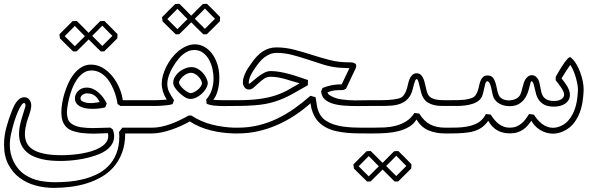

<svg xmlns="http://www.w3.org/2000/svg" viewBox="-20 -688 3019 975"><path d="M486.3 -169.4Q476.1 -190.9 460.9 -202.4Q445.8 -213.9 421.4 -213.9Q416.5 -213.9 410.6 -212.2Q404.8 -210.4 399.9 -207Q395 -203.6 391.8 -199Q388.7 -194.3 388.7 -189Q388.7 -178.7 397.5 -173.8Q406.2 -168.9 417.5 -166.7Q428.7 -164.6 438.7 -164.6Q448.7 -164.6 450.7 -164.6ZM591.3 -149.9 576.7 -160.2Q574.7 -176.8 569.6 -195.8Q564.5 -214.8 556.6 -233.6Q548.8 -252.4 538.1 -270Q527.3 -287.6 513.4 -300.8Q499.5 -314 482.4 -322Q465.3 -330.1 444.8 -330.1Q420.9 -330.1 402.3 -316.9Q383.8 -303.7 369.9 -283.2Q356 -262.7 346.4 -237.8Q336.9 -212.9 331.1 -189.2Q325.2 -165.5 322.5 -146.2Q319.8 -127 319.8 -117.7Q319.8 -100.1 325 -84Q330.1 -67.9 345.7 -58.1Q365.7 -45.4 393.3 -41.5Q420.9 -37.6 450.7 -37.6Q474.6 -37.6 497.8 -38.8Q521 -40 540.5 -40Q543 -37.6 545.9 -35.9Q548.8 -34.2 551.8 -31.7Q559.6 -15.1 559.6 2.9Q559.6 23.4 551.3 39.1Q543 54.7 529.8 66.7Q516.6 78.6 500 86.9Q483.4 95.2 466.3 101.1Q427.2 114.7 379.9 122.1Q332.5 129.4 286.1 129.4Q263.7 129.4 239.5 127.4Q215.3 125.5 192.1 120.1Q168.9 114.7 147.9 105Q127 95.2 111.1 79.8Q95.2 64.5 85.9 42.5Q76.7 20.5 76.7 -9.8Q76.7 -27.3 80.1 -45.2Q83.5 -63 88.4 -80.3Q93.3 -97.7 98.9 -115Q104.5 -132.3 109.4 -149.4Q109.4 -165 102.5 -165Q96.2 -165 88.6 -153.8Q81.1 -142.6 73.7 -126.7Q66.4 -110.8 60.3 -93.5Q54.2 -76.2 50.3 -63.5Q42 -34.2 35.9 -6.6Q29.8 21 29.8 48.8Q29.8 68.8 34.4 90.3Q39.1 111.8 49.1 132.3Q59.1 152.8 74.2 170.7Q89.4 188.5 110.4 201.7Q144 222.7 182.1 230Q220.2 237.3 259.8 237.3Q292 237.3 328.6 234.4Q365.2 231.4 401.4 222.4Q437.5 213.4 470.9 197.5Q504.4 181.6 530 155.5Q555.7 129.4 570.8 92Q585.9 54.7 585.9 3.4Q585.9 -2 585.2 -7.1Q584.5 -12.2 584.5 -17.6L601.1 -39.6H747.1Q754.4 -39.6 758.1 -34.9Q761.7 -30.3 761.7 -24.9Q761.7 -19.5 758.1 -14.9Q754.4 -10.3 747.1 -10.3H615.7Q615.7 44.9 600.1 86.7Q584.5 128.4 557.9 159.2Q531.2 189.9 495.6 210.4Q460 231 419.4 243.4Q378.9 255.9 335.7 261Q292.5 266.1 251.5 266.1Q205.6 266.1 160.6 253.9Q115.7 241.7 80.1 215.3Q44.4 189 22.5 147.2Q0.5 105.5 0.5 46.4Q0.5 2.4 12.2 -40.5Q23.9 -83.5 39.6 -123Q43.5 -133.3 49.1 -145.5Q54.7 -157.7 62.5 -168.7Q70.3 -179.7 80.6 -187Q90.8 -194.3 104 -194.3Q121.1 -193.4 129.9 -180.7Q138.7 -168 138.7 -152.8Q138.7 -142.6 136 -131.1Q133.3 -119.6 129.4 -108.2Q125.5 -96.7 121.8 -86.2Q118.2 -75.7 115.7 -67.4Q111.8 -51.8 109.1 -36.9Q106.4 -22 106.4 -7.3Q106.4 16.6 115.2 36.4Q124 56.2 145.5 70.3Q167 84.5 203.1 92.3Q239.3 100.1 293.5 100.1Q317.4 100.1 344.2 97.9Q371.1 95.7 397.5 91.1Q423.8 86.4 447.8 78.9Q471.7 71.3 490 60.3Q508.3 49.3 519 34.9Q529.8 20.5 529.8 2Q529.8 -4.4 528.3 -11.7L457 -9.3Q429.2 -9.3 402.1 -12Q375 -14.6 348.6 -23.4Q331.5 -29.3 320.6 -39.1Q309.6 -48.8 303 -61.5Q296.4 -74.2 293.9 -88.9Q291.5 -103.5 291.5 -119.1Q291.5 -136.2 295.2 -160.9Q298.8 -185.5 306.9 -212.2Q314.9 -238.8 326.9 -265.1Q338.9 -291.5 355.7 -312.7Q372.6 -334 394 -346.9Q415.5 -359.9 441.9 -359.9Q474.1 -359.9 502 -343.3Q529.8 -326.7 551 -300.3Q572.3 -273.9 585.9 -241.9Q599.6 -210 603.5 -179.2H747.1Q754.4 -179.2 758.1 -174.6Q761.7 -169.9 761.7 -164.6Q761.7 -159.2 758.1 -154.5Q754.4 -149.9 747.1 -149.9ZM514.2 -142.6Q498.5 -138.7 482.2 -137Q465.8 -135.3 449.2 -135.3Q429.7 -135.3 413.3 -138.4Q397 -141.6 385.3 -148.2Q373.5 -154.8 366.9 -165Q360.4 -175.3 360.4 -189.5Q360.4 -198.2 364.3 -207.8Q368.2 -217.3 375.7 -225.1Q383.3 -232.9 394.3 -238Q405.3 -243.2 419.4 -243.2Q437 -243.2 452.4 -236.3Q467.8 -229.5 480.7 -218Q493.7 -206.5 504.2 -192.1Q514.6 -177.7 522 -162.6ZM575.7 -493.2Q559.1 -476.6 542.7 -460.2Q526.4 -443.8 509.3 -427.2Q504.9 -427.2 500.5 -427Q496.1 -426.8 491.7 -426.8Q474.6 -443.4 458.3 -459.7Q441.9 -476.1 425.3 -492.7Q424.3 -498 423.8 -503.2Q423.3 -508.3 422.4 -513.7Q439 -530.8 455.6 -547.4Q472.2 -564 488.8 -580.6Q494.1 -581.1 499.5 -581.3Q504.9 -581.5 510.3 -581.5Q527.3 -564.9 543.7 -548.3Q560.1 -531.7 576.7 -514.6ZM550.8 -505.9Q543 -513.2 536.9 -519.5Q530.8 -525.9 525.1 -531.7Q519.5 -537.6 513.4 -543.7Q507.3 -549.8 499.5 -557.6Q486.8 -544.4 473.9 -531.5Q460.9 -518.6 448.2 -505.9Q460.9 -493.2 473.9 -480.2Q486.8 -467.3 499.5 -454.6ZM435.5 -493.2Q418.9 -476.6 402.6 -460.2Q386.2 -443.8 369.1 -427.2Q364.7 -427.2 360.4 -427Q356 -426.8 351.6 -426.8Q334.5 -443.4 317.9 -459.7Q301.3 -476.1 284.7 -492.7Q283.7 -498 283.2 -503.2Q282.7 -508.3 281.7 -513.7Q298.8 -530.8 315.2 -547.4Q331.5 -564 348.6 -580.6Q354 -581.1 359.4 -581.3Q364.7 -581.5 370.1 -581.5Q387.2 -564.9 403.6 -548.3Q419.9 -531.7 436.5 -514.6ZM411.1 -504.4Q403.3 -511.7 397.2 -518.1Q391.1 -524.4 385.5 -530.3Q379.9 -536.1 373.8 -542.2Q367.7 -548.3 359.9 -556.2Q347.2 -543 334.2 -530Q321.3 -517.1 308.6 -504.4Q321.3 -491.7 334.2 -478.8Q347.2 -465.8 359.9 -453.1Z M1005.9 -264.6Q1005.4 -273.4 1000 -282.7Q994.6 -292 986.8 -300Q979 -308.1 969.2 -313.2Q959.5 -318.4 949.7 -318.4Q940.4 -318.4 930.2 -313.7Q919.9 -309.1 911.1 -301.8Q902.3 -294.4 896.2 -285.6Q890.1 -276.9 888.7 -268.6Q890.1 -260.7 896.7 -252Q903.3 -243.2 912.1 -235.4Q920.9 -227.5 930.4 -221.9Q939.9 -216.3 947.8 -214.8Q956.5 -215.8 966.1 -220.5Q975.6 -225.1 983.9 -231.9Q992.2 -238.8 998.3 -247.3Q1004.4 -255.9 1005.9 -264.6ZM1034.7 -261.2Q1032.7 -248 1023.9 -234.6Q1015.1 -221.2 1002.7 -210.2Q990.2 -199.2 975.6 -192.4Q960.9 -185.5 946.8 -185.5Q939 -185.5 931.2 -188.5Q923.3 -191.4 916 -196.3Q908.7 -201.2 902.1 -206.8Q895.5 -212.4 890.1 -217.3Q885.3 -222.2 879.9 -228Q874.5 -233.9 869.9 -240.5Q865.2 -247.1 862.3 -254.2Q859.4 -261.2 859.4 -269Q860.4 -285.2 869.1 -299.3Q877.9 -313.5 891.1 -324Q904.3 -334.5 920.4 -340.8Q936.5 -347.2 952.1 -347.2Q966.8 -347.2 981.2 -340.1Q995.6 -333 1006.8 -321.3Q1018.1 -309.6 1025.9 -295.2Q1033.7 -280.8 1035.2 -266.1ZM1167.5 -10.3Q1138.2 -11.2 1109.1 -14.9Q1080.1 -18.6 1051.5 -25.6Q1022.9 -32.7 995.8 -43.9Q968.8 -55.2 943.8 -71.3Q923.8 -60.1 899.9 -49.1Q876 -38.1 850.6 -29.5Q825.2 -21 800 -15.6Q774.9 -10.3 752 -10.3H737.3Q730 -10.3 726.3 -14.9Q722.7 -19.5 722.7 -24.9Q722.7 -30.3 726.3 -34.9Q730 -39.6 737.3 -39.6H752Q776.4 -39.6 800.5 -44.9Q824.7 -50.3 848.1 -58.8Q871.6 -67.4 894.3 -78.4Q917 -89.4 937.5 -101.1Q940.9 -101.1 944.3 -101.3Q947.8 -101.6 951.2 -101.6Q1001 -69.3 1054.9 -55.7Q1108.9 -42 1167.5 -39.6H1182.1Q1189.5 -39.6 1193.1 -34.9Q1196.8 -30.3 1196.8 -24.9Q1196.8 -19.5 1193.1 -14.9Q1189.5 -10.3 1182.1 -10.3ZM1167.5 -149.9Q1157.7 -149.9 1145.5 -149.7Q1133.3 -149.4 1120.1 -149.4Q1107.4 -149.4 1094.5 -149.9Q1081.5 -150.4 1069.6 -151.6Q1057.6 -152.8 1047.4 -155.3Q1037.1 -157.7 1029.8 -161.1Q1028.8 -166.5 1028.3 -171.6Q1027.8 -176.8 1026.9 -182.1Q1046.9 -204.6 1055.7 -232.7Q1064.5 -260.7 1064.5 -290.5Q1064.5 -312 1059.1 -337.2Q1053.7 -362.3 1042 -383.8Q1030.3 -405.3 1011.5 -419.7Q992.7 -434.1 966.3 -434.1Q950.2 -434.1 936.3 -428.2Q922.4 -422.4 910.4 -412.8Q898.4 -403.3 888.4 -391.4Q878.4 -379.4 870.1 -367.2Q862.8 -356.4 855.5 -343.8Q848.1 -331.1 842.5 -317.6Q836.9 -304.2 833.3 -290.3Q829.6 -276.4 829.6 -262.2Q829.6 -237.8 840.3 -217.8Q851.1 -197.8 863.8 -179.2Q861.8 -173.8 859.9 -169.2Q857.9 -164.6 856 -159.2Q846.7 -156.2 833 -154.3Q819.3 -152.3 804.7 -151.4Q790 -150.4 776.1 -150.1Q762.2 -149.9 752 -149.9H737.3Q730 -149.9 726.3 -154.5Q722.7 -159.2 722.7 -164.6Q722.7 -169.9 726.3 -174.6Q730 -179.2 737.3 -179.2H752Q756.8 -179.2 762.9 -179.2Q769 -179.2 777.6 -179.4Q786.1 -179.7 798.1 -180.2Q810.1 -180.7 826.7 -182.1Q813.5 -203.6 807.4 -223.4Q801.3 -243.2 801.3 -263.2Q801.3 -283.2 807.6 -305.9Q814 -328.6 825.2 -350.8Q836.4 -373 852.1 -393.3Q867.7 -413.6 886.5 -429Q905.3 -444.3 926.5 -453.6Q947.8 -462.9 970.2 -462.9Q993.2 -462.9 1015.4 -451.4Q1037.6 -439.9 1054.9 -418Q1072.3 -396 1083 -364.3Q1093.8 -332.5 1093.8 -292.5Q1093.8 -272.5 1091.1 -254.6Q1088.4 -236.8 1084 -222.7Q1079.6 -208.5 1074.2 -198Q1068.8 -187.5 1063 -182.1Q1067.4 -180.7 1082.3 -179.9Q1097.2 -179.2 1114.3 -179.2Q1131.3 -179.2 1146.7 -179.2Q1162.1 -179.2 1167.5 -179.2H1182.1Q1189.5 -179.2 1193.1 -174.6Q1196.8 -169.9 1196.8 -164.6Q1196.8 -159.2 1193.1 -154.5Q1189.5 -149.9 1182.1 -149.9ZM1096.7 -580.1Q1080.1 -563.5 1063.7 -547.1Q1047.4 -530.8 1030.3 -514.2Q1025.9 -514.2 1021.5 -513.9Q1017.1 -513.7 1012.7 -513.7Q995.6 -530.3 979.2 -546.6Q962.9 -563 946.3 -579.6Q945.3 -585 944.8 -590.1Q944.3 -595.2 943.4 -600.6Q960 -617.7 976.6 -634.3Q993.2 -650.9 1009.8 -667.5Q1015.1 -668 1020.5 -668.2Q1025.9 -668.5 1031.2 -668.5Q1048.3 -651.9 1064.7 -635.3Q1081.1 -618.7 1097.7 -601.6ZM1071.8 -592.8Q1064 -600.1 1057.9 -606.4Q1051.8 -612.8 1046.1 -618.7Q1040.5 -624.5 1034.4 -630.6Q1028.3 -636.7 1020.5 -644.5Q1007.8 -631.3 994.9 -618.4Q981.9 -605.5 969.2 -592.8Q981.9 -580.1 994.9 -567.1Q1007.8 -554.2 1020.5 -541.5ZM956.5 -580.1Q939.9 -563.5 923.6 -547.1Q907.2 -530.8 890.1 -514.2Q885.7 -514.2 881.3 -513.9Q877 -513.7 872.6 -513.7Q855.5 -530.3 838.9 -546.6Q822.3 -563 805.7 -579.6Q804.7 -585 804.2 -590.1Q803.7 -595.2 802.7 -600.6Q819.8 -617.7 836.2 -634.3Q852.5 -650.9 869.6 -667.5Q875 -668 880.4 -668.2Q885.7 -668.5 891.1 -668.5Q908.2 -651.9 924.6 -635.3Q940.9 -618.7 957.5 -601.6ZM932.1 -591.3Q924.3 -598.6 918.2 -605Q912.1 -611.3 906.5 -617.2Q900.9 -623 894.8 -629.2Q888.7 -635.3 880.9 -643.1Q868.2 -629.9 855.2 -616.9Q842.3 -604 829.6 -591.3Q842.3 -578.6 855.2 -565.7Q868.2 -552.7 880.9 -540Z M1855 -10.3Q1830.1 -10.7 1802 -10.7Q1773.9 -10.7 1745.4 -13.2Q1716.8 -15.6 1689.5 -21.5Q1662.1 -27.3 1638.7 -39.1Q1615.2 -50.8 1596.9 -69.8Q1578.6 -88.9 1567.9 -117.7Q1564.9 -126 1563.2 -131.6Q1561.5 -137.2 1560.5 -142.1Q1559.6 -147 1558.8 -151.9Q1558.1 -156.7 1557.1 -163.6Q1518.6 -129.4 1475.8 -101.3Q1433.1 -73.2 1386.5 -53Q1339.8 -32.7 1290 -21.5Q1240.2 -10.3 1187 -10.3H1172.4Q1165 -10.3 1161.4 -14.9Q1157.7 -19.5 1157.7 -24.9Q1157.7 -30.3 1161.4 -34.9Q1165 -39.6 1172.4 -39.6H1187Q1242.2 -39.6 1291.7 -51.5Q1341.3 -63.5 1386.7 -85.2Q1432.1 -106.9 1474.4 -136.7Q1516.6 -166.5 1556.6 -201.7Q1563.5 -199.7 1569.6 -198Q1575.7 -196.3 1582.5 -194.3Q1585.9 -169.9 1590.1 -147.2Q1594.2 -124.5 1607.4 -103Q1618.2 -85.9 1636 -74.5Q1653.8 -63 1675.5 -55.9Q1697.3 -48.8 1721.4 -45.4Q1745.6 -42 1769.5 -40.8Q1793.5 -39.6 1815.7 -39.6Q1837.9 -39.6 1855 -39.6H1869.6Q1877 -39.6 1880.6 -34.9Q1884.3 -30.3 1884.3 -24.9Q1884.3 -19.5 1880.6 -14.9Q1877 -10.3 1869.6 -10.3ZM1855 -149.9Q1840.3 -149.9 1825 -149.7Q1809.6 -149.4 1793.9 -149.4Q1760.7 -149.4 1728.8 -151.6Q1696.8 -153.8 1671.1 -161.4Q1645.5 -168.9 1629.2 -183.8Q1612.8 -198.7 1610.8 -224.1Q1612.8 -228.5 1614.3 -232.7Q1615.7 -236.8 1617.7 -241.2Q1641.1 -251 1665.5 -255.4Q1689.9 -259.8 1715.3 -259.8Q1724.6 -278.8 1733.6 -298.3Q1742.7 -317.9 1754.4 -341.8L1703.6 -344.2Q1664.1 -347.2 1624.3 -359.4Q1584.5 -371.6 1544.7 -385Q1504.9 -398.4 1465.1 -408.9Q1425.3 -419.4 1385.3 -419.4Q1366.2 -419.4 1350.6 -412.8Q1335 -406.2 1321.5 -395.8Q1308.1 -385.3 1297.1 -371.8Q1286.1 -358.4 1276.9 -344.7Q1270.5 -335.4 1264.6 -326.2Q1258.8 -316.9 1253.9 -307.1Q1249 -297.4 1246.1 -286.9Q1243.2 -276.4 1243.2 -264.6Q1243.2 -262.7 1244.6 -262.7Q1248 -262.7 1259.3 -272.7Q1270.5 -282.7 1285.9 -294.9Q1301.3 -307.1 1319.1 -317.1Q1336.9 -327.1 1354.5 -327.1Q1377.4 -327.1 1401.6 -322.8Q1425.8 -318.4 1450 -311.8Q1474.1 -305.2 1497.8 -297.1Q1521.5 -289.1 1543.9 -281.7Q1543.5 -274.9 1543.5 -268.3Q1543.5 -261.7 1543 -254.9Q1502.9 -231.9 1461.4 -209Q1419.9 -186 1375.5 -171.9Q1331.1 -158.2 1282.2 -154.1Q1233.4 -149.9 1187 -149.9H1172.4Q1165 -149.9 1161.4 -154.5Q1157.7 -159.2 1157.7 -164.6Q1157.7 -169.9 1161.4 -174.6Q1165 -179.2 1172.4 -179.2H1187Q1251 -179.2 1296.1 -185.3Q1341.3 -191.4 1376.2 -202.6Q1411.1 -213.9 1440.2 -229.7Q1469.2 -245.6 1501.5 -265.1Q1483.4 -269.5 1465.3 -275.4Q1447.3 -281.2 1429 -286.4Q1410.6 -291.5 1392.1 -294.9Q1373.5 -298.3 1354.5 -298.3Q1335.9 -298.3 1320.8 -288.1Q1305.7 -277.8 1293 -265.9Q1280.3 -253.9 1268.6 -243.7Q1256.8 -233.4 1244.6 -233.4Q1236.3 -233.4 1230.5 -236.8Q1224.6 -240.2 1220.7 -245.8Q1216.8 -251.5 1215.1 -257.8Q1213.4 -264.2 1213.4 -270Q1213.4 -284.7 1218.5 -299.1Q1223.6 -313.5 1230.2 -325.9Q1236.8 -338.4 1243.4 -347.7Q1250 -356.9 1252.9 -361.3Q1282.2 -405.8 1313.7 -426.5Q1345.2 -447.3 1383.3 -447.3Q1429.7 -447.3 1474.6 -435.5Q1519.5 -423.8 1564.2 -409.4Q1608.9 -395 1654.1 -383.3Q1699.2 -371.6 1746.6 -371.6Q1753.9 -371.6 1761.5 -371.3Q1769 -371.1 1775.1 -369.1Q1781.2 -367.2 1785.2 -363.8Q1789.1 -360.4 1789.1 -353.5Q1789.1 -346.7 1784.2 -336.9Q1772.5 -312 1760.7 -287.4Q1749 -262.7 1737.3 -237.8Q1730.5 -233.4 1725.6 -231.9Q1720.7 -230.5 1712.4 -230.5Q1693.4 -230.5 1678 -228.8Q1662.6 -227.1 1642.6 -218.8L1649.4 -207.5Q1676.3 -189 1711.7 -183.6Q1747.1 -178.2 1784.2 -178.2Q1802.7 -178.2 1820.6 -178.7Q1838.4 -179.2 1855 -179.2H1869.6Q1877 -179.2 1880.6 -174.6Q1884.3 -169.9 1884.3 -164.6Q1884.3 -159.2 1880.6 -154.5Q1877 -149.9 1869.6 -149.9Z M2240.7 -10.3Q2193.4 -10.3 2156 -25.9Q2118.7 -41.5 2095.2 -81.5Q2080.6 -57.6 2056.6 -43.5Q2032.7 -29.3 2003.2 -22Q1973.6 -14.6 1940.7 -12.5Q1907.7 -10.3 1874.5 -10.3H1859.9Q1852.5 -10.3 1848.9 -14.9Q1845.2 -19.5 1845.2 -24.9Q1845.2 -30.3 1848.9 -34.9Q1852.5 -39.6 1859.9 -39.6H1874.5Q1902.3 -39.6 1931.6 -40.8Q1960.9 -42 1988.8 -49.1Q2016.6 -56.2 2041.5 -71.3Q2066.4 -86.4 2084.5 -114.3Q2090.8 -113.3 2096.7 -112.8Q2102.5 -112.3 2108.9 -111.3Q2121.1 -91.8 2135 -77.9Q2148.9 -64 2165.3 -55.7Q2181.6 -47.4 2200.7 -43.5Q2219.7 -39.6 2242.7 -39.6H2255.4Q2262.7 -39.6 2266.4 -34.9Q2270 -30.3 2270 -24.9Q2270 -19.5 2266.4 -14.9Q2262.7 -10.3 2255.4 -10.3ZM2240.7 -149.9Q2229 -149.9 2214.1 -150.4Q2199.2 -150.9 2183.8 -154.5Q2168.5 -158.2 2154.8 -166Q2141.1 -173.8 2131.3 -188.5Q2123.5 -200.2 2119.1 -216.3Q2114.7 -232.4 2111.3 -247.6Q2107.9 -262.7 2104.7 -273.9Q2101.6 -285.2 2096.2 -286.6Q2091.8 -286.6 2088.4 -278.6Q2085 -270.5 2082 -259.8Q2079.1 -249 2076.7 -238.5Q2074.2 -228 2072.3 -222.7Q2063 -197.3 2047.6 -182.6Q2032.2 -168 2011.7 -160.6Q1991.2 -153.3 1966.3 -151.6Q1941.4 -149.9 1912.6 -149.9H1874.5H1859.9Q1852.5 -149.9 1848.9 -154.5Q1845.2 -159.2 1845.2 -164.6Q1845.2 -169.9 1848.9 -174.6Q1852.5 -179.2 1859.9 -179.2H1874.5H1911.6Q1935.1 -179.2 1957 -180.7Q1979 -182.1 2003.4 -187.5Q2019.5 -191.4 2028.6 -202.4Q2037.6 -213.4 2042.7 -227.5Q2047.9 -241.7 2051 -256.8Q2054.2 -272 2058.6 -283.7Q2063 -295.9 2072.3 -305.9Q2081.5 -315.9 2095.2 -315.9Q2107.4 -315.9 2115 -309.8Q2122.6 -303.7 2127.7 -293.7Q2132.8 -283.7 2136 -271.2Q2139.2 -258.8 2141.8 -246.6Q2144.5 -234.4 2147.5 -223.4Q2150.4 -212.4 2155.3 -205.1Q2161.1 -196.3 2170.4 -191.2Q2179.7 -186 2190.9 -183.3Q2202.1 -180.7 2215.1 -179.9Q2228 -179.2 2240.7 -179.2H2255.4Q2262.7 -179.2 2266.4 -174.6Q2270 -169.9 2270 -164.6Q2270 -159.2 2266.4 -154.5Q2262.7 -149.9 2255.4 -149.9ZM2068.4 167.5Q2051.8 184.1 2035.4 200.4Q2019 216.8 2002 233.4Q1997.6 233.4 1993.2 233.6Q1988.8 233.9 1984.4 233.9Q1967.3 217.3 1950.9 200.9Q1934.6 184.6 1918 168Q1917 162.6 1916.5 157.5Q1916 152.3 1915 147Q1931.6 129.9 1948.2 113.3Q1964.8 96.7 1981.4 80.1Q1986.8 79.6 1992.2 79.3Q1997.6 79.1 2002.9 79.1Q2020 95.7 2036.4 112.3Q2052.7 128.9 2069.3 146ZM2043.5 154.8Q2035.6 147.5 2029.5 141.1Q2023.4 134.8 2017.8 128.9Q2012.2 123 2006.1 116.9Q2000 110.8 1992.2 103Q1979.5 116.2 1966.6 129.2Q1953.6 142.1 1940.9 154.8Q1953.6 167.5 1966.6 180.4Q1979.5 193.4 1992.2 206.1ZM1928.2 167.5Q1911.6 184.1 1895.3 200.4Q1878.9 216.8 1861.8 233.4Q1857.4 233.4 1853 233.6Q1848.6 233.9 1844.2 233.9Q1827.1 217.3 1810.5 200.9Q1793.9 184.6 1777.3 168Q1776.4 162.6 1775.9 157.5Q1775.4 152.3 1774.4 147Q1791.5 129.9 1807.9 113.3Q1824.2 96.7 1841.3 80.1Q1846.7 79.6 1852.1 79.3Q1857.4 79.1 1862.8 79.1Q1879.9 95.7 1896.2 112.3Q1912.6 128.9 1929.2 146ZM1903.8 156.2Q1896 148.9 1889.9 142.6Q1883.8 136.2 1878.2 130.4Q1872.6 124.5 1866.5 118.4Q1860.4 112.3 1852.5 104.5Q1839.8 117.7 1826.9 130.6Q1814 143.6 1801.3 156.2Q1814 168.9 1826.9 181.9Q1839.8 194.8 1852.5 207.5Z M2260.3 -179.2Q2291.5 -179.2 2309.8 -179.7Q2328.1 -180.2 2339.6 -181.6Q2351.1 -183.1 2358.4 -185.1Q2365.7 -187 2374.5 -189.9Q2387.7 -194.3 2395 -204.6Q2402.3 -214.8 2406.5 -227.5Q2410.6 -240.2 2413.3 -253.9Q2416 -267.6 2420.7 -278.8Q2425.3 -290 2433.3 -297.4Q2441.4 -304.7 2456.1 -304.7Q2474.1 -304.7 2482.9 -293.7Q2491.7 -282.7 2496.3 -266.8Q2501 -251 2504.2 -233.4Q2507.3 -215.8 2513.7 -203.1Q2520.5 -190.4 2534.4 -184.3Q2548.3 -178.2 2564 -178.2Q2581.1 -178.2 2596.7 -184.8Q2612.3 -191.4 2620.1 -204.1Q2624.5 -211.4 2627.4 -221.7Q2630.4 -231.9 2633.3 -243.4Q2636.2 -254.9 2639.6 -266.1Q2643.1 -277.3 2648.7 -286.1Q2654.3 -294.9 2662.4 -300.5Q2670.4 -306.2 2682.6 -306.2Q2695.8 -306.2 2707.5 -292.5Q2715.3 -283.2 2718.5 -270.8Q2721.7 -258.3 2723.9 -245.4Q2726.1 -232.4 2729 -219.7Q2731.9 -207 2739 -197.3Q2746.1 -187.5 2759 -181.4Q2772 -175.3 2794.4 -175.3Q2803.7 -175.3 2812.7 -177.2Q2821.8 -179.2 2828.9 -183.1Q2835.9 -187 2840.3 -193.4Q2844.7 -199.7 2844.7 -209Q2844.7 -216.3 2839.6 -226.3Q2834.5 -236.3 2827.4 -246.6Q2820.3 -256.8 2813.2 -266.1Q2806.2 -275.4 2801.8 -280.8Q2801.8 -285.2 2802 -289.6Q2802.2 -293.9 2802.2 -298.3Q2802.7 -298.8 2806.9 -306.4Q2811 -314 2817.6 -325Q2824.2 -335.9 2832 -348.6Q2839.8 -361.3 2847.9 -372.3Q2856 -383.3 2862.8 -390.4Q2869.6 -397.5 2874 -397.5Q2879.9 -397.5 2883.8 -391.1Q2897.5 -378.9 2908.4 -359.6Q2919.4 -340.3 2927.2 -318.6Q2935.1 -296.9 2939.5 -274.7Q2943.8 -252.4 2943.8 -234.4V-229.5Q2942.9 -200.7 2938 -169.9Q2933.1 -139.2 2921.9 -111.1Q2910.6 -83 2891.4 -59.6Q2872.1 -36.1 2841.8 -22Q2814.9 -9.3 2788.1 -9.3Q2770.5 -9.3 2753.7 -14.4Q2736.8 -19.5 2722.4 -28.3Q2708 -37.1 2696.8 -49.1Q2685.5 -61 2678.7 -74.7Q2669.4 -62 2659.4 -50.5Q2649.4 -39.1 2636.7 -30.3Q2624 -21.5 2607.9 -16.1Q2591.8 -10.7 2569.8 -10.7Q2494.1 -10.7 2459.5 -74.7Q2445.3 -54.7 2428.2 -42Q2411.1 -29.3 2387.9 -22.2Q2364.7 -15.1 2333.7 -12.7Q2302.7 -10.3 2260.3 -10.3H2245.6Q2238.3 -10.3 2234.6 -14.9Q2231 -19.5 2231 -24.9Q2231 -30.3 2234.6 -34.9Q2238.3 -39.6 2245.6 -39.6H2260.3Q2280.3 -39.6 2303.5 -40.3Q2326.7 -41 2349.6 -44.9Q2372.6 -48.8 2393.1 -57.4Q2413.6 -65.9 2428.2 -81.5Q2432.1 -85.4 2434.6 -88.6Q2437 -91.8 2439 -94.7Q2440.9 -97.7 2442.9 -101.1Q2444.8 -104.5 2447.8 -108.9Q2454.1 -107.9 2460 -107.4Q2465.8 -106.9 2472.2 -106Q2481 -91.8 2491 -79.6Q2501 -67.4 2512.7 -58.6Q2524.4 -49.8 2538.3 -44.7Q2552.2 -39.6 2568.8 -39.6Q2586.9 -39.6 2601.3 -45.2Q2615.7 -50.8 2627.4 -60.3Q2639.2 -69.8 2648.7 -82.5Q2658.2 -95.2 2666.5 -108.9Q2672.9 -107.9 2678.7 -107.4Q2684.6 -106.9 2690.9 -106Q2699.7 -92.3 2710.2 -80.1Q2720.7 -67.9 2732.9 -58.6Q2745.1 -49.3 2759.3 -44.2Q2773.4 -39.1 2788.6 -39.1Q2807.1 -39.1 2828.1 -48.3Q2849.1 -57.6 2864.3 -74.2Q2878.9 -90.3 2888.4 -109.4Q2897.9 -128.4 2903.6 -148.9Q2909.2 -169.4 2911.6 -190.7Q2914.1 -211.9 2915 -232.9Q2914.6 -249 2910.6 -268.1Q2906.7 -287.1 2900.9 -304.9Q2895 -322.8 2888.2 -337.2Q2881.3 -351.6 2875.5 -358.4Q2862.3 -338.9 2852.5 -323.5Q2842.8 -308.1 2831.5 -290Q2838.4 -281.2 2845.7 -271.5Q2853 -261.7 2859.4 -251.2Q2865.7 -240.7 2869.9 -229.5Q2874 -218.3 2874 -206.5Q2874 -190.4 2866.9 -179.2Q2859.9 -168 2848.4 -160.6Q2836.9 -153.3 2822.5 -149.9Q2808.1 -146.5 2793.5 -146.5Q2764.6 -146.5 2746.8 -155Q2729 -163.6 2718.5 -177.5Q2708 -191.4 2702.9 -208.7Q2697.8 -226.1 2694.3 -243.2Q2690.9 -260.7 2687 -268.1Q2683.1 -275.4 2679.2 -275.4Q2675.8 -275.4 2673.6 -266.1Q2671.4 -256.8 2667.7 -242.7Q2664.1 -228.5 2658 -212.2Q2651.9 -195.8 2640.4 -181.6Q2628.9 -167.5 2611.3 -158.2Q2593.8 -148.9 2566.9 -148.9Q2544.9 -148.9 2525.1 -157.2Q2505.4 -165.5 2492.7 -182.1Q2485.4 -191.4 2482.2 -205.6Q2479 -219.7 2476.1 -233.9Q2473.1 -248 2469 -259.8Q2464.8 -271.5 2456.1 -275.9Q2447.8 -274.4 2444.3 -262.9Q2440.9 -251.5 2438 -236.1Q2435.1 -220.7 2430.2 -205.1Q2425.3 -189.5 2413.6 -179.2Q2399.4 -167 2380.4 -160.9Q2361.3 -154.8 2340.6 -152.3Q2319.8 -149.9 2298.8 -149.9Q2277.8 -149.9 2260.3 -149.9H2245.6Q2238.3 -149.9 2234.6 -154.5Q2231 -159.2 2231 -164.6Q2231 -169.9 2234.6 -174.6Q2238.3 -179.2 2245.6 -179.2Z"/></svg>

Font: XB Kayhan Pook
Style: Regular
Weight: 700
Designer: Behnam
Foundry: Irmug
Version: Version 7.300 2009